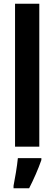

<svg xmlns="http://www.w3.org/2000/svg" viewBox="-20 -780 290 1021"><path d="M189 0V-760H60V0ZM200 71V61H75C71 104 59 173 52 208V221H135C159 174 183 120 200 71Z"/></svg>

Font: Noto Sans Kannada ExtraCondensed
Style: Bold
Weight: 700
Width: 2
Designer: Jelle Bosma - Monotype Design Team
Foundry: Monotype Imaging Inc.
Version: Version 2.005